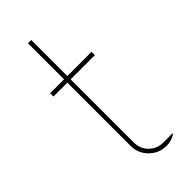

<svg xmlns="http://www.w3.org/2000/svg" viewBox="-234 -763 819 819"><g transform="rotate(-45 175.0 -354.0)"><path d="M295 -480H148.8V-98.8Q148.8 -61.2 174.4 -35.6Q200 -10 237.5 -10H292.5V-6.2Q268.8 10 237.5 10Q192.5 10 160.6 -21.9Q128.8 -53.8 128.8 -98.8V-480H45V-500H128.8V-717.5H148.8V-500H295Z"/></g></svg>

Font: Now Thin
Style: Regular
Weight: 250
Designer: Alfredo Marco Pradil
Foundry: Alfredo Marco Pradil
Version: Version 1.002;PS 001.002;hotconv 1.0.88;makeotf.lib2.5.64775